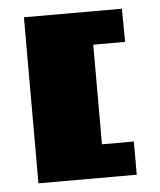

<svg xmlns="http://www.w3.org/2000/svg" viewBox="-43 -538 481 576"><g transform="rotate(-5 198.0 -250.0)"><path d="M346 0H50V-500H345L346 -400H250V-100H346Z"/></g></svg>

Font: Tokeely Brookings
Style: Regular
Weight: 400
Designer: Peter Wiegel
Foundry: Peter Wiegel
Version: Version 2.001